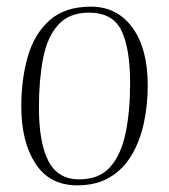

<svg xmlns="http://www.w3.org/2000/svg" viewBox="-20 -543 509 577"><path d="M212 14Q129 14 86.5 -51.5Q44 -117 44 -223Q44 -305 63.5 -373Q83 -441 129 -482Q175 -523 253 -523Q332 -523 378 -460Q424 -397 424 -286Q424 -228 412.5 -174Q401 -120 376 -77.5Q351 -35 310.5 -10.5Q270 14 212 14ZM218 -4Q278 -4 311 -41Q344 -78 357.5 -143.5Q371 -209 371 -293Q371 -397 345 -451Q319 -505 247 -505Q188 -505 155 -468.5Q122 -432 109.5 -367.5Q97 -303 97 -220Q97 -114 125.5 -59Q154 -4 218 -4Z"/></svg>

Font: Literata 72pt ExtraLight
Style: Italic
Weight: 200
Italic angle: -2°
Designer: Latin by Veronika Burian and Jose Scaglione. Greek by Irene Vlachou. Cyrillic by Vera Evstafieva
Foundry: TypeTogether
Version: Version 3.002